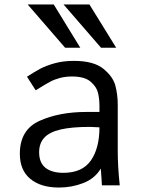

<svg xmlns="http://www.w3.org/2000/svg" viewBox="-20 -831 640 861"><path d="M69 -141.5Q69 -249.5 157.5 -289.2Q246 -329 368 -329H426V-356Q426 -387 419.5 -414.5Q413 -442 386 -465Q359 -488 303 -488Q273 -488 248.2 -481.2Q223.5 -474.5 204.8 -464.5Q186 -454.5 160.5 -438.5L140 -426L101 -487Q135 -509 159.5 -522.2Q184 -535.5 223.2 -546.8Q262.5 -558 311.5 -558Q400.5 -558 444 -522.2Q487.5 -486.5 497.8 -445.5Q508 -404.5 508 -363V-155Q508 -84 517 0H437L435 -33.5L432 -75Q405.5 -30.5 353.8 -10.2Q302 10 244 10Q163 10 116 -28.8Q69 -67.5 69 -141.5ZM426 -260 383 -262Q301 -262 251.2 -250.2Q201.5 -238.5 178.5 -213.5Q155.5 -188.5 155.5 -148.5Q155.5 -101 184 -78.5Q212.5 -56 264 -56Q349 -56 387.5 -111.2Q426 -166.5 426 -260ZM104 -811H221L340 -617H272ZM265 -811H381L501 -617H433Z"/></svg>

Font: JuliaMono
Style: Regular
Weight: 400
Monospace: yes
Designer: cormullion
Foundry: corm
Version: Version 0.055; ttfautohint (v1.8.4)